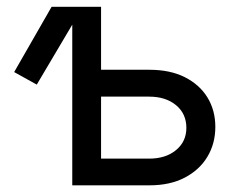

<svg xmlns="http://www.w3.org/2000/svg" viewBox="-20 -556 711 576"><path d="M90.3 -302.2 22.5 -339.8 134.8 -535.6H228.5ZM270.5 -346.7H428.2Q490.2 -346.7 534.4 -324.5Q578.6 -302.2 602.3 -263.7Q626 -225.1 626 -175.3Q626 -125.5 602.3 -85.9Q578.6 -46.4 534.4 -23.2Q490.2 0 428.2 0H196.8V-535.6H283.2V-80.1H427.2Q477.1 -80.1 508.1 -105.7Q539.1 -131.3 539.1 -172.4Q539.1 -214.8 508.1 -240.5Q477.1 -266.1 427.2 -266.1H270.5Z"/></svg>

Font: Inter 20pt
Style: Regular
Weight: 400
Version: Version 4.001;git-66647c0bb